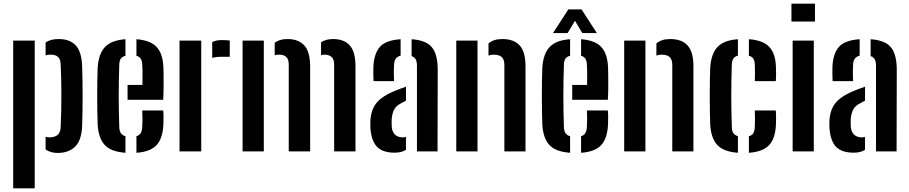

<svg xmlns="http://www.w3.org/2000/svg" viewBox="-20 -820 4926 1040"><path d="M51.5 200V-600H168V200ZM227 -79Q231.5 -77.5 236.8 -76.8Q242 -76 247.5 -76Q276 -76 291.8 -89Q307.5 -102 308.5 -129.5Q311 -177.5 311.8 -222Q312.5 -266.5 312.5 -308.8Q312.5 -351 311.5 -391.8Q310.5 -432.5 308.5 -473.5Q307.5 -499 294.5 -511.5Q281.5 -524 254 -524Q239.5 -524 227 -520V-590Q240.5 -599 257.2 -603.8Q274 -608.5 298 -608.5Q358 -608.5 390 -574.5Q422 -540.5 425 -461Q426 -433 426.8 -390Q427.5 -347 427.5 -299.5Q427.5 -252 426.8 -209.2Q426 -166.5 425 -139Q422 -60 387 -25.8Q352 8.5 292 8.5Q253.5 8.5 227 -10.5Z M509 -145.5Q508 -175 507.2 -216Q506.5 -257 506.5 -301.2Q506.5 -345.5 507.2 -385.5Q508 -425.5 509 -453Q514 -529.5 549.2 -566Q584.5 -602.5 659.5 -607.5V-518Q641.5 -513.5 634 -501.5Q626.5 -489.5 626 -469.5Q624.5 -424 623.8 -382.2Q623 -340.5 623 -300.2Q623 -260 623.8 -219Q624.5 -178 626 -133Q626.5 -111 634.5 -99Q642.5 -87 659.5 -82V7.5Q581.5 2 547.5 -34.5Q513.5 -71 509 -145.5ZM719 7.5V-82Q735 -87 742.2 -99.2Q749.5 -111.5 750.5 -133.5Q751.5 -148.5 751.8 -170.8Q752 -193 750.5 -221.5H864Q865.5 -210 865.8 -185.8Q866 -161.5 865 -145.5Q861.5 -70 827.8 -33.8Q794 2.5 719 7.5ZM671 -279.5V-360H751.5Q752 -383 752 -405.5Q752 -428 751.8 -445.2Q751.5 -462.5 750.5 -469.5Q750 -490.5 742.2 -502Q734.5 -513.5 719 -518V-607.5Q794 -602 827.8 -566.2Q861.5 -530.5 865 -457.5Q865.5 -445.5 866 -415.8Q866.5 -386 866.2 -349Q866 -312 864 -279.5Z M952.5 0V-600H1070V0ZM1129.5 -506.5V-592Q1150.5 -603 1182.5 -603Q1194 -603 1205 -602.2Q1216 -601.5 1224.5 -600.5V-512.5H1184Q1151 -512.5 1129.5 -506.5Z M1294 0V-600H1409V0ZM1790 0V-470.5Q1790 -499 1776 -511.5Q1762 -524 1736.5 -524Q1726 -524 1719 -521V-591Q1732 -599.5 1748 -604Q1764 -608.5 1784.5 -608.5Q1843 -608.5 1874.2 -574.5Q1905.5 -540.5 1905.5 -461V0ZM1544 0V-470.5Q1544 -498.5 1530.8 -511.2Q1517.5 -524 1491 -524Q1485 -524 1479.2 -523.2Q1473.5 -522.5 1468 -520.5V-588.5Q1481 -598.5 1497.8 -603.5Q1514.5 -608.5 1538 -608.5Q1596 -608.5 1627.8 -574.5Q1659.5 -540.5 1660 -461V0Z M1986.5 -124Q1986 -134.5 1986 -147.5Q1986 -160.5 1986.5 -171Q1989.5 -209 2003.2 -237.5Q2017 -266 2046.8 -288.5Q2076.5 -311 2127.5 -331.5Q2140.5 -336.5 2153.2 -341.2Q2166 -346 2179 -350.5V-274.5Q2173 -272 2167 -268.5Q2161 -265 2154.5 -261.5Q2122.5 -246 2112.5 -221.5Q2102.5 -197 2101.5 -170.5Q2101.5 -157 2101.5 -149.8Q2101.5 -142.5 2102 -132.5Q2104.5 -105.5 2119.8 -90.8Q2135 -76 2161.5 -76Q2172 -76 2179 -78.5V-8.5Q2156 7 2117.5 7Q2054.5 7 2023.5 -23.5Q1992.5 -54 1986.5 -124ZM2003.5 -380.5Q2002.5 -394 2002.2 -415.5Q2002 -437 2002.5 -457.5Q2005.5 -529.5 2037.8 -566Q2070 -602.5 2150 -607.5V-518.5Q2133.5 -514.5 2124.5 -503.2Q2115.5 -492 2114.5 -471Q2113.5 -461 2113.2 -441.8Q2113 -422.5 2113.5 -404.5Q2114 -386.5 2114.5 -380.5ZM2238.5 0V-464.5Q2238.5 -485.5 2231.8 -498.2Q2225 -511 2209.5 -516V-607.5Q2290 -602 2320.8 -562.2Q2351.5 -522.5 2351 -440L2350 0Z M2451.5 0V-600H2566.5V0ZM2712 0V-470.5Q2711.5 -498.5 2697.5 -511.2Q2683.5 -524 2654.5 -524Q2647 -524 2639.8 -522.8Q2632.5 -521.5 2626 -519V-585Q2640 -596.5 2658 -602.5Q2676 -608.5 2701.5 -608.5Q2763 -608.5 2794.8 -574Q2826.5 -539.5 2826.5 -461V0Z M2917.5 -145.5Q2916.5 -175 2915.8 -216Q2915 -257 2915 -301.2Q2915 -345.5 2915.8 -385.5Q2916.5 -425.5 2917.5 -453Q2922.5 -529.5 2957.8 -566Q2993 -602.5 3068 -607.5V-518Q3050 -513.5 3042.5 -501.5Q3035 -489.5 3034.5 -469.5Q3033 -424 3032.2 -382.2Q3031.5 -340.5 3031.5 -300.2Q3031.5 -260 3032.2 -219Q3033 -178 3034.5 -133Q3035 -111 3043 -99Q3051 -87 3068 -82V7.5Q2990 2 2956 -34.5Q2922 -71 2917.5 -145.5ZM3127.5 7.5V-82Q3143.5 -87 3150.8 -99.2Q3158 -111.5 3159 -133.5Q3160 -148.5 3160.2 -170.8Q3160.5 -193 3159 -221.5H3272.5Q3274 -210 3274.2 -185.8Q3274.5 -161.5 3273.5 -145.5Q3270 -70 3236.2 -33.8Q3202.5 2.5 3127.5 7.5ZM3079.5 -279.5V-360H3160Q3160.5 -383 3160.5 -405.5Q3160.5 -428 3160.2 -445.2Q3160 -462.5 3159 -469.5Q3158.5 -490.5 3150.8 -502Q3143 -513.5 3127.5 -518V-607.5Q3202.5 -602 3236.2 -566.2Q3270 -530.5 3273.5 -457.5Q3274 -445.5 3274.5 -415.8Q3275 -386 3274.8 -349Q3274.5 -312 3272.5 -279.5ZM2975.5 -641 3058.5 -769H3130L3213 -641H3134L3094.5 -707.5L3054.5 -641Z M3361 0V-600H3476V0ZM3621.5 0V-470.5Q3621 -498.5 3607 -511.2Q3593 -524 3564 -524Q3556.5 -524 3549.2 -522.8Q3542 -521.5 3535.5 -519V-585Q3549.5 -596.5 3567.5 -602.5Q3585.5 -608.5 3611 -608.5Q3672.5 -608.5 3704.2 -574Q3736 -539.5 3736 -461V0Z M3827 -145.5Q3826 -175 3825.2 -216Q3824.5 -257 3824.5 -301.2Q3824.5 -345.5 3825.2 -385.5Q3826 -425.5 3827 -453Q3832 -529.5 3867 -566Q3902 -602.5 3977 -607.5V-518.5Q3959.5 -514 3952 -502.2Q3944.5 -490.5 3944 -469.5Q3942.5 -423.5 3941.8 -381.8Q3941 -340 3941 -300Q3941 -260 3941.8 -219Q3942.5 -178 3944 -133Q3944.5 -111 3952.2 -99Q3960 -87 3977 -82.5V7.5Q3899.5 2 3865.5 -34.5Q3831.5 -71 3827 -145.5ZM4036.5 7.5V-82Q4053.5 -86.5 4060.8 -99Q4068 -111.5 4068.5 -133.5Q4069.5 -151.5 4069.5 -171.8Q4069.5 -192 4068.5 -221.5H4182Q4183.5 -209.5 4183.8 -186Q4184 -162.5 4183 -145.5Q4180 -70 4145.8 -33.8Q4111.5 2.5 4036.5 7.5ZM4068.5 -380.5Q4069 -393.5 4069.2 -409.8Q4069.5 -426 4069.2 -442Q4069 -458 4068.5 -470Q4068 -490 4060.8 -501.8Q4053.5 -513.5 4036.5 -518V-607.5Q4111.5 -602.5 4146 -567Q4180.5 -531.5 4183 -457.5Q4184 -439 4183.8 -415.5Q4183.5 -392 4182 -380.5Z M4267 -703.5V-800H4394.5V-703.5ZM4273.5 0V-600H4388V0Z M4473 -124Q4472.5 -134.5 4472.5 -147.5Q4472.5 -160.5 4473 -171Q4476 -209 4489.8 -237.5Q4503.5 -266 4533.2 -288.5Q4563 -311 4614 -331.5Q4627 -336.5 4639.8 -341.2Q4652.5 -346 4665.5 -350.5V-274.5Q4659.5 -272 4653.5 -268.5Q4647.5 -265 4641 -261.5Q4609 -246 4599 -221.5Q4589 -197 4588 -170.5Q4588 -157 4588 -149.8Q4588 -142.5 4588.5 -132.5Q4591 -105.5 4606.2 -90.8Q4621.5 -76 4648 -76Q4658.5 -76 4665.5 -78.5V-8.5Q4642.5 7 4604 7Q4541 7 4510 -23.5Q4479 -54 4473 -124ZM4490 -380.5Q4489 -394 4488.8 -415.5Q4488.5 -437 4489 -457.5Q4492 -529.5 4524.2 -566Q4556.5 -602.5 4636.5 -607.5V-518.5Q4620 -514.5 4611 -503.2Q4602 -492 4601 -471Q4600 -461 4599.8 -441.8Q4599.5 -422.5 4600 -404.5Q4600.5 -386.5 4601 -380.5ZM4725 0V-464.5Q4725 -485.5 4718.2 -498.2Q4711.5 -511 4696 -516V-607.5Q4776.5 -602 4807.2 -562.2Q4838 -522.5 4837.5 -440L4836.5 0Z"/></svg>

Font: Big Shoulders Stencil Text Thin
Style: Bold
Weight: 700
Version: Version 2.001